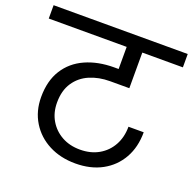

<svg xmlns="http://www.w3.org/2000/svg" viewBox="-151 -865 951 947"><g transform="rotate(20 325.0 -391.5)"><path d="M340 -43Q262 -43 201 -74.5Q140 -106 105 -163Q70 -220 70 -294Q70 -379 106.5 -437Q143 -495 208.5 -524.5Q274 -554 359 -554H382V-670H-27V-740H677V-670H464V-483H363Q304 -483 256.5 -462.5Q209 -442 181 -400Q153 -358 153 -295Q153 -242 177 -201.5Q201 -161 242.5 -138Q284 -115 338 -115Q394 -115 436 -139Q478 -163 501.5 -205.5Q525 -248 525 -303H605Q605 -225 572 -166.5Q539 -108 479.5 -75.5Q420 -43 340 -43Z"/></g></svg>

Font: Poppins
Style: Regular
Weight: 400
Designer: Ninad Kale (Devanagari), Jonny Pinhorn (Latin)
Version: Version 5.002